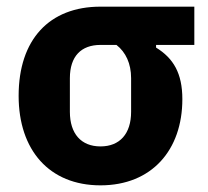

<svg xmlns="http://www.w3.org/2000/svg" viewBox="-20 -545 626 577"><path d="M564 -410V-525H282C128 -525 36 -426 36 -257C36 -94 128 12 282 12C436 12 528 -94 528 -247C528 -325 501 -370 449 -402V-410ZM330 -410C358 -388 374 -354 374 -310V-209C374 -143 340 -105 282 -105C224 -105 190 -143 190 -209V-310C190 -376 224 -410 282 -410Z"/></svg>

Font: LVC Sans
Style: Bold
Weight: 700
Designer: Mike Abbink, Paul van der Laan, Pieter van Rosmalen
Foundry: Bold Monday
Version: Version 3.0